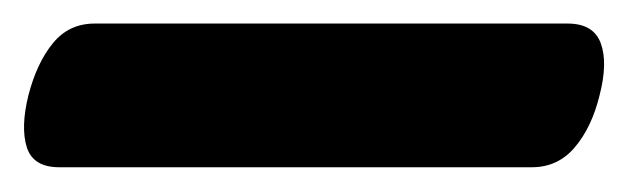

<svg xmlns="http://www.w3.org/2000/svg" viewBox="-94 70 526 159"><path d="M-70.5 149Q-63.5 122 -50.2 105.8Q-37 89.5 -15.5 89.5H376Q397.5 89.5 403.5 105.8Q409.5 122 402.5 149Q396 175.5 382 192Q368 208.5 346.5 208.5H-45Q-66.5 208.5 -71.8 192Q-77 175.5 -70.5 149Z"/></svg>

Font: Fraunces 144pt SuperSoft Black
Style: Italic
Weight: 900
Italic angle: -16°
Version: Version 1.000;[b76b70a41]